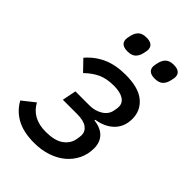

<svg xmlns="http://www.w3.org/2000/svg" viewBox="-221 -818 921 921"><g transform="rotate(45 240.0 -357.5)"><path d="M189 12Q116 12 69.5 -13.5Q23 -39 -2 -85L61 -135Q99 -65 190 -65Q249 -65 280 -86Q311 -107 319 -140Q321 -149 322.5 -159Q324 -169 324 -175Q324 -201 302.5 -216.5Q281 -232 236 -232H140L154 -303H251Q286 -303 315 -320.5Q344 -338 350 -369Q354 -388 354 -398Q354 -424 331 -438.5Q308 -453 265 -453Q218 -453 184.5 -438Q151 -423 118 -391L67 -444Q103 -486 152 -508Q201 -530 269 -530Q356 -530 398.5 -494.5Q441 -459 441 -403Q441 -350 408 -316.5Q375 -283 318 -274L317 -269Q363 -264 387 -239Q411 -214 411 -173Q411 -133 394.5 -99Q378 -65 349 -40.5Q320 -16 279 -2Q238 12 189 12ZM195 -615Q148 -615 148 -652Q148 -659 152 -676Q157 -700 171 -713.5Q185 -727 213 -727Q260 -727 260 -690Q260 -683 256 -666Q251 -642 237 -628.5Q223 -615 195 -615ZM380 -615Q333 -615 333 -652Q333 -659 337 -676Q342 -700 356 -713.5Q370 -727 398 -727Q445 -727 445 -690Q445 -683 441 -666Q436 -642 422 -628.5Q408 -615 380 -615Z"/></g></svg>

Font: IBM Plex Sans Text
Style: Italic
Weight: 450
Italic angle: -11°
Designer: Mike Abbink, Paul van der Laan, Pieter van Rosmalen
Foundry: Bold Monday
Version: Version 3.005